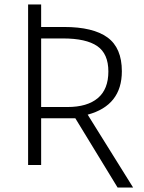

<svg xmlns="http://www.w3.org/2000/svg" viewBox="-20 -734 640 854"><path d="M315 -208H163V0H105V-714H163V-614H265Q394 -614 458 -567.5Q522 -521 522 -417Q522 -265 370 -224L572 100H503ZM280 -258Q368 -258 415 -297.5Q462 -337 462 -416Q462 -495 412.5 -529Q363 -563 260 -563H163V-258Z"/></svg>

Font: Noto Sans Mono UI Light
Style: Regular
Weight: 300
Monospace: yes
Designer: Monotype Design team
Foundry: Monotype Imaging Inc.
Version: Version 1.000